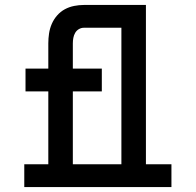

<svg xmlns="http://www.w3.org/2000/svg" viewBox="-20 -755 790 775"><path d="M78 0V-92H175V-386H83V-478H175V-580Q175 -600 178 -620Q181 -640 189 -658.5Q197 -677 210.5 -692.5Q224 -708 241.5 -717.5Q259 -727 279 -731Q299 -735 319 -735H569V-92H672V0ZM274 -92H470V-643H319Q308 -643 298.5 -637.5Q289 -632 283.5 -622.5Q278 -613 276 -602Q274 -591 274 -580V-478H391V-386H274Z"/></svg>

Font: Iosevka Etoile Semibold
Style: Regular
Weight: 600
Designer: Belleve Invis
Foundry: Belleve Invis
Version: Version 22.1.2; ttfautohint (v1.8.4)